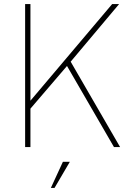

<svg xmlns="http://www.w3.org/2000/svg" viewBox="-20 -720 627 940"><path d="M103 0V-700H129V-227L529 -700H563L326 -418L568 0H538L308 -397L129 -188V0ZM288 72H322L247 200H229Z"/></svg>

Font: Haskoy Thin
Style: Regular
Weight: 100
Designer: Ertekin Erdin
Foundry: Ertekin Erdin
Version: Version 2.000; ttfautohint (v1.8.4.7-5d5b)